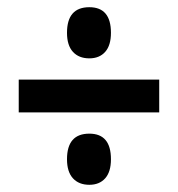

<svg xmlns="http://www.w3.org/2000/svg" viewBox="-20 -592 494 533"><path d="M228 -430Q199 -430 182.5 -448Q166 -466 166 -501Q166 -572 228 -572Q288 -572 288 -501Q288 -466 272 -448Q256 -430 228 -430ZM32 -280V-371H422V-280ZM228 -79Q199 -79 182.5 -97Q166 -115 166 -150Q166 -221 228 -221Q288 -221 288 -150Q288 -115 272 -97Q256 -79 228 -79Z"/></svg>

Font: Noto Sans Telugu ExtraCondensed SemiBold
Style: Regular
Weight: 600
Width: 2
Designer: Jelle Bosma - Monotype Design Team
Foundry: Monotype Imaging Inc.
Version: Version 2.005; ttfautohint (v1.8.4.7-5d5b)